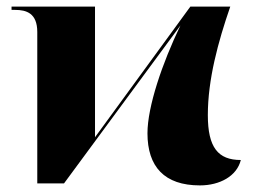

<svg xmlns="http://www.w3.org/2000/svg" viewBox="-20 -556 830 582"><path d="M586 6C646 6 698 -22 710 -71C641 -71 610 -109 610 -207C610 -315 641 -429 678 -536H557L268 -140V-536H15V-526H26C60 -526 93 -516 93 -459V0H174L527 -479C472 -365 427 -233 427 -152C427 -51 478 6 586 6Z"/></svg>

Font: Noto Serif Display ExtraBold
Style: Regular
Weight: 800
Designer: Monotype Design Team
Foundry: Monotype Imaging Inc.
Version: Version 2.009